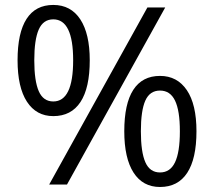

<svg xmlns="http://www.w3.org/2000/svg" viewBox="-20 -744 863 774"><path d="M118.2 -501Q118.2 -418 136.2 -376.5Q154.3 -335 194.8 -335Q274.9 -335 274.9 -501Q274.9 -666 194.8 -666Q154.3 -666 136.2 -625Q118.2 -584 118.2 -501ZM341.8 -501Q341.8 -389.6 304.4 -332.8Q267.1 -275.9 194.8 -275.9Q126.5 -275.9 88.6 -334Q50.8 -392.1 50.8 -501Q50.8 -611.8 87.2 -668Q123.5 -724.1 194.8 -724.1Q265.6 -724.1 303.7 -666Q341.8 -607.9 341.8 -501ZM547.9 -214.8Q547.9 -131.3 565.9 -90.1Q584 -48.8 625 -48.8Q666 -48.8 685.5 -89.6Q705.1 -130.4 705.1 -214.8Q705.1 -298.3 685.5 -338.6Q666 -378.9 625 -378.9Q584 -378.9 565.9 -338.6Q547.9 -298.3 547.9 -214.8ZM772 -214.8Q772 -104 734.6 -47.1Q697.3 9.8 625 9.8Q555.7 9.8 518.3 -48.3Q481 -106.4 481 -214.8Q481 -325.7 517.3 -381.8Q553.7 -438 625 -438Q694.3 -438 733.2 -380.6Q772 -323.2 772 -214.8ZM646 -713.9 250 0H178.2L574.2 -713.9Z"/></svg>

Font: Open Sans ACDW
Style: acdw
Weight: 400
Foundry: Ascender Corporation
Version: Version 1.10